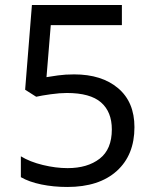

<svg xmlns="http://www.w3.org/2000/svg" viewBox="-20 -734 612 764"><path d="M275 -438Q385 -438 450 -383Q515 -328 515 -228Q515 -117 444.5 -53.5Q374 10 248 10Q193 10 144.5 0Q96 -10 63 -29V-112Q99 -90 150.5 -77.5Q202 -65 249 -65Q328 -65 376.5 -102.5Q425 -140 425 -219Q425 -289 382 -326.5Q339 -364 246 -364Q218 -364 182 -359Q146 -354 124 -349L80 -377L107 -714H465V-634H182L165 -427Q182 -430 211 -434Q240 -438 275 -438Z"/></svg>

Font: Noto Sans Glagolitic
Style: Regular
Weight: 400
Designer: Monotype Design Team
Foundry: Monotype Imaging Inc.
Version: Version 2.004; ttfautohint (v1.8.4.7-5d5b)